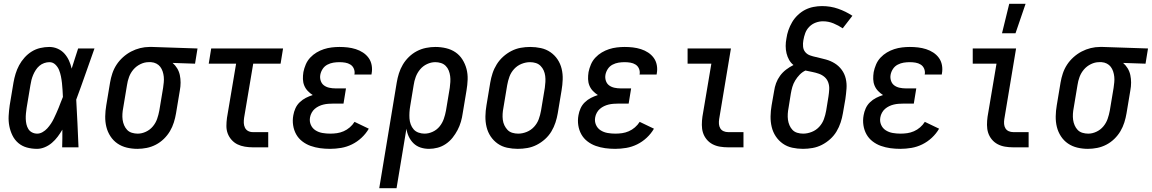

<svg xmlns="http://www.w3.org/2000/svg" viewBox="-20 -775 6059 1010"><path d="M175 8Q147 8 121.5 1Q96 -6 76.5 -22.5Q57 -39 45.5 -62.5Q34 -86 29 -112Q24 -138 25.5 -165.5Q27 -193 31 -221L51 -341Q55 -364 62 -387Q69 -410 80.5 -431.5Q92 -453 109 -472Q126 -491 147 -504Q168 -517 192 -522.5Q216 -528 239 -528Q263 -528 284 -518.5Q305 -509 319.5 -492.5Q334 -476 343 -456Q352 -436 357 -414Q366 -441 374 -467.5Q382 -494 391 -520H477Q453 -453 429.5 -385.5Q406 -318 381 -251Q385 -188 387.5 -125.5Q390 -63 393 0H307Q308 -23 308 -46.5Q308 -70 308 -93Q297 -74 283.5 -56Q270 -38 253 -23.5Q236 -9 215.5 -0.5Q195 8 175 8ZM176 -72Q190 -72 204 -80Q218 -88 228.5 -99.5Q239 -111 248 -124.5Q257 -138 263.5 -152Q270 -166 276.5 -180Q283 -194 288.5 -208Q294 -222 299.5 -236.5Q305 -251 311 -265Q310 -284 309 -302Q308 -320 306 -338Q304 -356 300.5 -373.5Q297 -391 290.5 -407Q284 -423 271 -435.5Q258 -448 240 -448Q226 -448 212 -443Q198 -438 187 -428.5Q176 -419 168 -406.5Q160 -394 154.5 -381Q149 -368 145.5 -354.5Q142 -341 140 -327L120 -207Q118 -193 116.5 -178.5Q115 -164 115.5 -149.5Q116 -135 119 -121.5Q122 -108 129 -96.5Q136 -85 148.5 -78.5Q161 -72 176 -72Z M703 8Q674 8 647 1.5Q620 -5 598 -20Q576 -35 561 -58Q546 -81 539.5 -107.5Q533 -134 533.5 -163Q534 -192 539 -221L559 -341Q563 -365 571 -389Q579 -413 593 -434.5Q607 -456 627 -474Q647 -492 670 -504Q693 -516 717.5 -522Q742 -528 766 -528H781L1019 -520L1006 -440L888 -444Q902 -432 912 -415.5Q922 -399 926 -380Q930 -361 930 -340.5Q930 -320 926 -299L906 -179Q902 -155 894.5 -131Q887 -107 874 -85Q861 -63 842 -44.5Q823 -26 800 -14Q777 -2 752 3Q727 8 703 8ZM705 -72Q726 -72 747.5 -82Q769 -92 784 -110Q799 -128 806.5 -149.5Q814 -171 818 -193L838 -313Q840 -327 841.5 -342Q843 -357 841.5 -371.5Q840 -386 835.5 -399.5Q831 -413 823 -423.5Q815 -434 802.5 -440.5Q790 -447 775 -448H761Q740 -448 718.5 -437.5Q697 -427 682 -409.5Q667 -392 659 -370.5Q651 -349 648 -327L628 -207Q625 -192 624 -176Q623 -160 625 -145Q627 -130 633 -116Q639 -102 649 -91.5Q659 -81 674 -76.5Q689 -72 704 -72Z M1310 0Q1289 0 1268 -3.5Q1247 -7 1229.5 -15.5Q1212 -24 1198.5 -39Q1185 -54 1178 -72.5Q1171 -91 1171 -112Q1171 -133 1174 -155L1222 -440H1078L1091 -520H1469L1456 -440H1312L1264 -155Q1262 -141 1262.5 -128Q1263 -115 1268.5 -103.5Q1274 -92 1285 -86Q1296 -80 1310 -80H1391V0Z M1716 8Q1689 8 1663.5 4.5Q1638 1 1614 -7.5Q1590 -16 1570 -31.5Q1550 -47 1538 -68.5Q1526 -90 1522 -116Q1518 -142 1523 -169Q1526 -187 1534 -205Q1542 -223 1556.5 -237Q1571 -251 1588.5 -260Q1606 -269 1625 -275Q1611 -284 1599 -296.5Q1587 -309 1580.5 -325Q1574 -341 1573.5 -359Q1573 -377 1576 -396Q1580 -416 1588.5 -436Q1597 -456 1612 -472Q1627 -488 1645.5 -499Q1664 -510 1684 -516.5Q1704 -523 1725 -525.5Q1746 -528 1766 -528Q1788 -528 1809.5 -525.5Q1831 -523 1851.5 -516.5Q1872 -510 1889.5 -498.5Q1907 -487 1919 -470.5Q1931 -454 1935 -432.5Q1939 -411 1935 -389L1934 -383H1844L1845 -386Q1847 -401 1841 -414.5Q1835 -428 1823 -435.5Q1811 -443 1796 -445.5Q1781 -448 1766 -448Q1750 -448 1734 -445.5Q1718 -443 1702.5 -435Q1687 -427 1677.5 -412.5Q1668 -398 1665 -382Q1662 -366 1667 -350.5Q1672 -335 1684 -326Q1696 -317 1712 -313.5Q1728 -310 1745 -310H1800L1787 -230H1732Q1720 -230 1707 -229Q1694 -228 1681.5 -225Q1669 -222 1657.5 -216.5Q1646 -211 1636 -202.5Q1626 -194 1619.5 -182Q1613 -170 1611 -158Q1607 -137 1615 -118.5Q1623 -100 1639.5 -89.5Q1656 -79 1676 -75.5Q1696 -72 1717 -72Q1735 -72 1752.5 -74.5Q1770 -77 1787.5 -84.5Q1805 -92 1820 -105Q1835 -118 1845 -134L1920 -98Q1905 -72 1882 -50.5Q1859 -29 1831.5 -15.5Q1804 -2 1774.5 3Q1745 8 1716 8Z M1975 215 2067 -341Q2071 -365 2078.5 -389Q2086 -413 2099 -435Q2112 -457 2131 -475.5Q2150 -494 2173 -506Q2196 -518 2221 -523Q2246 -528 2270 -528Q2299 -528 2326.5 -521.5Q2354 -515 2376 -500Q2398 -485 2412.5 -462Q2427 -439 2434 -412.5Q2441 -386 2440 -357Q2439 -328 2434 -299L2414 -179Q2411 -157 2404.5 -134.5Q2398 -112 2387 -91Q2376 -70 2361 -51Q2346 -32 2325.5 -18Q2305 -4 2282 2Q2259 8 2237 8Q2213 8 2192 1Q2171 -6 2155.5 -21Q2140 -36 2130.5 -56Q2121 -76 2118 -98L2066 215ZM2213 -72Q2235 -72 2256.5 -82Q2278 -92 2292.5 -110Q2307 -128 2314.5 -149.5Q2322 -171 2326 -193L2346 -313Q2348 -328 2349 -344Q2350 -360 2348 -375Q2346 -390 2340.5 -404Q2335 -418 2324.5 -428.5Q2314 -439 2299.5 -443.5Q2285 -448 2270 -448H2269Q2248 -448 2226.5 -438Q2205 -428 2190 -410Q2175 -392 2167 -370.5Q2159 -349 2156 -327L2138 -218Q2135 -201 2134 -184.5Q2133 -168 2134 -152Q2135 -136 2140.5 -121Q2146 -106 2156 -94.5Q2166 -83 2181.5 -77.5Q2197 -72 2213 -72Z M2704 8Q2675 8 2647.5 2Q2620 -4 2598 -19.5Q2576 -35 2561 -57.5Q2546 -80 2539.5 -107Q2533 -134 2533.5 -163Q2534 -192 2539 -221L2559 -341Q2563 -365 2571 -389.5Q2579 -414 2593 -436.5Q2607 -459 2627 -477Q2647 -495 2670.5 -507Q2694 -519 2719 -523.5Q2744 -528 2769 -528Q2798 -528 2825.5 -522Q2853 -516 2875.5 -500.5Q2898 -485 2913 -462.5Q2928 -440 2934.5 -413Q2941 -386 2940 -357Q2939 -328 2934 -299L2914 -179Q2910 -155 2902 -130.5Q2894 -106 2880.5 -83.5Q2867 -61 2847 -43Q2827 -25 2803.5 -13Q2780 -1 2754.5 3.5Q2729 8 2704 8ZM2706 -72Q2728 -72 2750.5 -81Q2773 -90 2789.5 -108Q2806 -126 2814 -148Q2822 -170 2826 -193L2846 -313Q2848 -328 2849 -344Q2850 -360 2848 -375.5Q2846 -391 2840 -404.5Q2834 -418 2823.5 -428.5Q2813 -439 2798.5 -443.5Q2784 -448 2768 -448Q2746 -448 2723.5 -439Q2701 -430 2684.5 -412Q2668 -394 2660 -372Q2652 -350 2648 -327L2628 -207Q2625 -192 2624 -176Q2623 -160 2625 -144.5Q2627 -129 2633.5 -115.5Q2640 -102 2650 -91.5Q2660 -81 2675 -76.5Q2690 -72 2706 -72Z M3216 8Q3189 8 3163.5 4.5Q3138 1 3114 -7.5Q3090 -16 3070 -31.5Q3050 -47 3038 -68.5Q3026 -90 3022 -116Q3018 -142 3023 -169Q3026 -187 3034 -205Q3042 -223 3056.5 -237Q3071 -251 3088.5 -260Q3106 -269 3125 -275Q3111 -284 3099 -296.5Q3087 -309 3080.5 -325Q3074 -341 3073.5 -359Q3073 -377 3076 -396Q3080 -416 3088.5 -436Q3097 -456 3112 -472Q3127 -488 3145.5 -499Q3164 -510 3184 -516.5Q3204 -523 3225 -525.5Q3246 -528 3266 -528Q3288 -528 3309.5 -525.5Q3331 -523 3351.5 -516.5Q3372 -510 3389.5 -498.5Q3407 -487 3419 -470.5Q3431 -454 3435 -432.5Q3439 -411 3435 -389L3434 -383H3344L3345 -386Q3347 -401 3341 -414.5Q3335 -428 3323 -435.5Q3311 -443 3296 -445.5Q3281 -448 3266 -448Q3250 -448 3234 -445.5Q3218 -443 3202.5 -435Q3187 -427 3177.5 -412.5Q3168 -398 3165 -382Q3162 -366 3167 -350.5Q3172 -335 3184 -326Q3196 -317 3212 -313.5Q3228 -310 3245 -310H3300L3287 -230H3232Q3220 -230 3207 -229Q3194 -228 3181.5 -225Q3169 -222 3157.5 -216.5Q3146 -211 3136 -202.5Q3126 -194 3119.5 -182Q3113 -170 3111 -158Q3107 -137 3115 -118.5Q3123 -100 3139.5 -89.5Q3156 -79 3176 -75.5Q3196 -72 3217 -72Q3235 -72 3252.5 -74.5Q3270 -77 3287.5 -84.5Q3305 -92 3320 -105Q3335 -118 3345 -134L3420 -98Q3405 -72 3382 -50.5Q3359 -29 3331.5 -15.5Q3304 -2 3274.5 3Q3245 8 3216 8Z M3810 0Q3788 0 3767 -3.5Q3746 -7 3728 -16.5Q3710 -26 3697 -42Q3684 -58 3678 -77Q3672 -96 3672 -118Q3672 -140 3675 -161L3722 -440H3597V-520H3825L3763 -148Q3761 -135 3762 -122.5Q3763 -110 3769 -100Q3775 -90 3786 -85Q3797 -80 3810 -80H3891V0Z M4204 8Q4175 8 4147.5 2Q4120 -4 4098 -19.5Q4076 -35 4061 -57.5Q4046 -80 4039.5 -107Q4033 -134 4033.5 -163Q4034 -192 4039 -221L4052 -295Q4055 -317 4062.5 -337.5Q4070 -358 4083.5 -376.5Q4097 -395 4115.5 -409Q4134 -423 4154 -433Q4140 -444 4131 -460Q4122 -476 4117.5 -494.5Q4113 -513 4113 -533Q4113 -553 4117 -573Q4120 -595 4127.5 -616.5Q4135 -638 4147 -658.5Q4159 -679 4177 -696Q4195 -713 4215.5 -723.5Q4236 -734 4259 -738.5Q4282 -743 4304 -743Q4349 -743 4389 -729Q4429 -715 4464 -692L4413 -626Q4391 -641 4364.5 -652Q4338 -663 4309 -663Q4290 -663 4271 -656Q4252 -649 4237.5 -634.5Q4223 -620 4216 -601Q4209 -582 4206 -563Q4203 -547 4204.5 -530Q4206 -513 4216 -501Q4226 -489 4241.5 -483.5Q4257 -478 4272 -475H4273Q4299 -469 4324.5 -462Q4350 -455 4371.5 -441.5Q4393 -428 4408 -407.5Q4423 -387 4429 -361.5Q4435 -336 4433 -309Q4431 -282 4427 -254L4414 -179Q4410 -155 4402 -130.5Q4394 -106 4380.5 -83.5Q4367 -61 4347 -43Q4327 -25 4303.5 -13Q4280 -1 4254.5 3.5Q4229 8 4204 8ZM4205 -72Q4227 -72 4250 -81Q4273 -90 4289.5 -108Q4306 -126 4314 -148Q4322 -170 4326 -193L4338 -267Q4341 -286 4342 -305Q4343 -324 4337 -341Q4331 -358 4318 -369.5Q4305 -381 4288 -387Q4271 -393 4253 -396.5Q4235 -400 4217 -404Q4200 -396 4186.5 -382Q4173 -368 4163 -351.5Q4153 -335 4148 -317.5Q4143 -300 4140 -282L4128 -207Q4125 -192 4124 -176Q4123 -160 4125 -145Q4127 -130 4133 -116Q4139 -102 4149 -91.5Q4159 -81 4174 -76.5Q4189 -72 4205 -72Z M4716 8Q4689 8 4663.5 4.5Q4638 1 4614 -7.5Q4590 -16 4570 -31.5Q4550 -47 4538 -68.5Q4526 -90 4522 -116Q4518 -142 4523 -169Q4526 -187 4534 -205Q4542 -223 4556.5 -237Q4571 -251 4588.5 -260Q4606 -269 4625 -275Q4611 -284 4599 -296.5Q4587 -309 4580.5 -325Q4574 -341 4573.5 -359Q4573 -377 4576 -396Q4580 -416 4588.5 -436Q4597 -456 4612 -472Q4627 -488 4645.5 -499Q4664 -510 4684 -516.5Q4704 -523 4725 -525.5Q4746 -528 4766 -528Q4788 -528 4809.5 -525.5Q4831 -523 4851.5 -516.5Q4872 -510 4889.5 -498.5Q4907 -487 4919 -470.5Q4931 -454 4935 -432.5Q4939 -411 4935 -389L4934 -383H4844L4845 -386Q4847 -401 4841 -414.5Q4835 -428 4823 -435.5Q4811 -443 4796 -445.5Q4781 -448 4766 -448Q4750 -448 4734 -445.5Q4718 -443 4702.5 -435Q4687 -427 4677.5 -412.5Q4668 -398 4665 -382Q4662 -366 4667 -350.5Q4672 -335 4684 -326Q4696 -317 4712 -313.5Q4728 -310 4745 -310H4800L4787 -230H4732Q4720 -230 4707 -229Q4694 -228 4681.5 -225Q4669 -222 4657.5 -216.5Q4646 -211 4636 -202.5Q4626 -194 4619.5 -182Q4613 -170 4611 -158Q4607 -137 4615 -118.5Q4623 -100 4639.5 -89.5Q4656 -79 4676 -75.5Q4696 -72 4717 -72Q4735 -72 4752.5 -74.5Q4770 -77 4787.5 -84.5Q4805 -92 4820 -105Q4835 -118 4845 -134L4920 -98Q4905 -72 4882 -50.5Q4859 -29 4831.5 -15.5Q4804 -2 4774.5 3Q4745 8 4716 8Z M5310 0Q5288 0 5267 -3.5Q5246 -7 5228 -16.5Q5210 -26 5197 -42Q5184 -58 5178 -77Q5172 -96 5172 -118Q5172 -140 5175 -161L5222 -440H5097V-520H5325L5263 -148Q5261 -135 5262 -122.5Q5263 -110 5269 -100Q5275 -90 5286 -85Q5297 -80 5310 -80H5391V0ZM5251 -600 5289 -755H5375L5322 -600Z M5703 8Q5674 8 5647 1.5Q5620 -5 5598 -20Q5576 -35 5561 -58Q5546 -81 5539.5 -107.5Q5533 -134 5533.5 -163Q5534 -192 5539 -221L5559 -341Q5563 -365 5571 -389Q5579 -413 5593 -434.5Q5607 -456 5627 -474Q5647 -492 5670 -504Q5693 -516 5717.5 -522Q5742 -528 5766 -528H5781L6019 -520L6006 -440L5888 -444Q5902 -432 5912 -415.5Q5922 -399 5926 -380Q5930 -361 5930 -340.5Q5930 -320 5926 -299L5906 -179Q5902 -155 5894.5 -131Q5887 -107 5874 -85Q5861 -63 5842 -44.5Q5823 -26 5800 -14Q5777 -2 5752 3Q5727 8 5703 8ZM5705 -72Q5726 -72 5747.5 -82Q5769 -92 5784 -110Q5799 -128 5806.5 -149.5Q5814 -171 5818 -193L5838 -313Q5840 -327 5841.5 -342Q5843 -357 5841.5 -371.5Q5840 -386 5835.5 -399.5Q5831 -413 5823 -423.5Q5815 -434 5802.5 -440.5Q5790 -447 5775 -448H5761Q5740 -448 5718.5 -437.5Q5697 -427 5682 -409.5Q5667 -392 5659 -370.5Q5651 -349 5648 -327L5628 -207Q5625 -192 5624 -176Q5623 -160 5625 -145Q5627 -130 5633 -116Q5639 -102 5649 -91.5Q5659 -81 5674 -76.5Q5689 -72 5704 -72Z"/></svg>

Font: Iosevka Curly Slab Medium
Style: Italic
Weight: 500
Italic angle: -9°
Monospace: yes
Designer: Belleve Invis
Foundry: Belleve Invis
Version: Version 22.1.2; ttfautohint (v1.8.4)